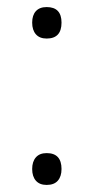

<svg xmlns="http://www.w3.org/2000/svg" viewBox="-20 -513 264 543"><path d="M112 -493Q154 -493 154 -449Q154 -404 112 -404Q92 -404 81.5 -416Q71 -428 71 -449Q71 -470 81.5 -481.5Q92 -493 112 -493ZM112 -80Q154 -80 154 -35Q154 -14 143.5 -2Q133 10 112 10Q92 10 81.5 -2Q71 -14 71 -35Q71 -56 81.5 -68Q92 -80 112 -80Z"/></svg>

Font: Noto Sans Armenian Light
Style: Regular
Weight: 300
Designer: Monotype Design team
Foundry: Monotype Imaging Inc.
Version: Version 1.000